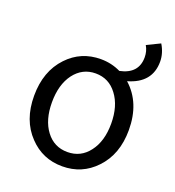

<svg xmlns="http://www.w3.org/2000/svg" viewBox="-135 -841 876 960"><g transform="rotate(20 303.0 -360.5)"><path d="M417 -120Q461 -177 461 -271Q461 -365 417 -423Q374 -481 303 -481Q233 -481 189 -423Q146 -365 146 -271Q146 -177 189 -120Q232 -63 303 -63Q374 -63 417 -120ZM559 -734Q585 -691 585 -646Q585 -533 463 -498Q555 -416 555 -271Q555 -141 479 -62Q408 13 303 13Q198 13 127 -62Q51 -141 51 -271Q51 -402 127 -482Q198 -557 303 -557Q360 -557 409 -533Q505 -553 505 -640Q505 -673 489 -700Z"/></g></svg>

Font: KaiGen Gothic CN Regular
Style: Regular
Weight: 400
Designer: Ryoko NISHIZUKA  (kana & ideographs); Paul D. Hunt (Latin, Greek & Cyrillic); Wenlong ZHANG  (bopomofo); Sandoll Communi
Foundry: Adobe Systems Incorporated
Version: Version 1.002.20150501